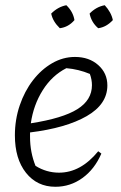

<svg xmlns="http://www.w3.org/2000/svg" viewBox="-20 -707 465 735"><path d="M192 8Q122 8 79.5 -45.5Q37 -99 37 -189Q37 -249 55.5 -303.5Q74 -358 106 -399.5Q138 -441 179.5 -465Q221 -489 267 -489Q321 -489 356 -458Q391 -427 391 -380Q391 -308 312 -262.5Q233 -217 95 -200Q95 -191 95 -183Q95 -124 116 -72Q158 -46 206 -46Q289 -46 356 -128L368 -119Q342 -59 295.5 -25.5Q249 8 192 8ZM332 -381Q332 -402 324 -424Q281 -442 234 -446Q179 -418 143.5 -361.5Q108 -305 98 -235Q220 -254 276 -289Q332 -324 332 -381ZM234 -687Q260 -662 265 -630Q242 -603 209 -599Q182 -625 176 -655Q202 -681 234 -687ZM381 -687Q393 -674 401 -659.5Q409 -645 412 -630Q387 -603 356 -599Q330 -621 323 -655Q348 -681 381 -687Z"/></svg>

Font: Piazzolla Light
Style: Italic
Weight: 300
Italic angle: -11.3°
Designer: Juan Pablo del Peral
Foundry: Huerta Tipografica
Version: Version 1.330